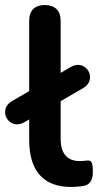

<svg xmlns="http://www.w3.org/2000/svg" viewBox="-51 -733 390 763"><path d="M232 10Q149 10 107 -37.5Q65 -85 65 -177V-650Q65 -681 81 -697Q97 -713 127 -713Q157 -713 173.5 -697Q190 -681 190 -650V-183Q190 -137 209.5 -115Q229 -93 265 -93Q273 -93 280 -93.5Q287 -94 294 -95Q308 -97 313 -87.5Q318 -78 318 -49Q318 -24 308 -10Q298 4 275 7Q265 8 254 9Q243 10 232 10ZM47 -248Q28 -237 12 -239Q-4 -241 -15 -251.5Q-26 -262 -29.5 -276.5Q-33 -291 -27 -306Q-21 -321 -2 -332L229 -466Q248 -477 264 -475Q280 -473 291 -462.5Q302 -452 305.5 -437.5Q309 -423 303 -408Q297 -393 278 -382Z"/></svg>

Font: Nunito
Style: Bold
Weight: 700
Designer: Vernon Adams
Foundry: Vernon Adams
Version: Version 3.602